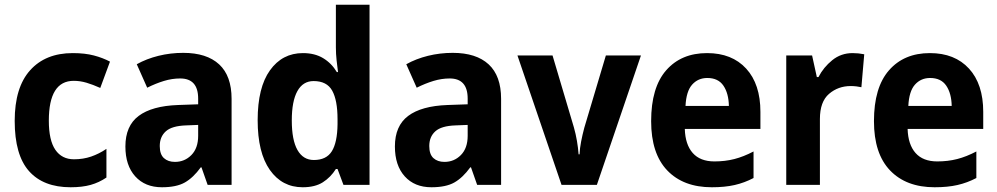

<svg xmlns="http://www.w3.org/2000/svg" viewBox="-20 -780 4207 810"><path d="M278 10Q163 10 102.5 -58Q42 -126 42 -270Q42 -411 107 -483.5Q172 -556 287 -556Q338 -556 376 -546Q414 -536 444 -520L403 -409Q372 -423 345 -431Q318 -439 291 -439Q186 -439 186 -271Q186 -188 213.5 -148Q241 -108 292 -108Q331 -108 364.5 -119.5Q398 -131 429 -152V-31Q398 -10 362.5 0Q327 10 278 10Z M753 -557Q852 -557 904.5 -508.5Q957 -460 957 -363V0H856L830 -74H827Q795 -30 759.5 -10Q724 10 663 10Q592 10 550.5 -36Q509 -82 509 -162Q509 -249 565 -291Q621 -333 731 -337L816 -340V-364Q816 -449 740 -449Q706 -449 671.5 -438.5Q637 -428 601 -410L557 -509Q598 -532 648.5 -544.5Q699 -557 753 -557ZM765 -251Q705 -249 679.5 -226Q654 -203 654 -164Q654 -129 671.5 -113Q689 -97 718 -97Q759 -97 787.5 -126Q816 -155 816 -207V-253Z M1257 10Q1170 10 1118.5 -63Q1067 -136 1067 -273Q1067 -411 1119 -483.5Q1171 -556 1258 -556Q1308 -556 1343.5 -534.5Q1379 -513 1401 -476H1406Q1403 -498 1400 -525.5Q1397 -553 1397 -580V-760H1539V0H1429L1404 -67H1397Q1375 -32 1342 -11Q1309 10 1257 10ZM1304 -105Q1357 -105 1380 -142Q1403 -179 1404 -256V-277Q1404 -357 1381.5 -397.5Q1359 -438 1303 -438Q1258 -438 1234.5 -395.5Q1211 -353 1211 -272Q1211 -189 1235 -147Q1259 -105 1304 -105Z M1890 -557Q1989 -557 2041.5 -508.5Q2094 -460 2094 -363V0H1993L1967 -74H1964Q1932 -30 1896.5 -10Q1861 10 1800 10Q1729 10 1687.5 -36Q1646 -82 1646 -162Q1646 -249 1702 -291Q1758 -333 1868 -337L1953 -340V-364Q1953 -449 1877 -449Q1843 -449 1808.5 -438.5Q1774 -428 1738 -410L1694 -509Q1735 -532 1785.5 -544.5Q1836 -557 1890 -557ZM1902 -251Q1842 -249 1816.5 -226Q1791 -203 1791 -164Q1791 -129 1808.5 -113Q1826 -97 1855 -97Q1896 -97 1924.5 -126Q1953 -155 1953 -207V-253Z M2349 0 2163 -546H2311L2401 -243Q2409 -215 2414 -185.5Q2419 -156 2421 -129H2425Q2426 -154 2431.5 -182.5Q2437 -211 2445 -241L2536 -546H2684L2498 0Z M2963 -556Q3068 -556 3128 -490.5Q3188 -425 3188 -308V-236H2869Q2871 -170 2902.5 -134.5Q2934 -99 2994 -99Q3039 -99 3078 -109Q3117 -119 3159 -141V-29Q3121 -9 3079.5 0.5Q3038 10 2983 10Q2863 10 2795 -61Q2727 -132 2727 -269Q2727 -411 2790.5 -483.5Q2854 -556 2963 -556ZM2964 -451Q2925 -451 2900 -423Q2875 -395 2872 -333H3055Q3054 -386 3032 -418.5Q3010 -451 2964 -451Z M3577 -556Q3602 -556 3626 -551L3614 -412Q3606 -414 3593.5 -415.5Q3581 -417 3569 -417Q3516 -417 3477.5 -384Q3439 -351 3439 -278V0H3297V-546H3406L3426 -455H3433Q3454 -496 3491 -526Q3528 -556 3577 -556Z M3903 -556Q4008 -556 4068 -490.5Q4128 -425 4128 -308V-236H3809Q3811 -170 3842.5 -134.5Q3874 -99 3934 -99Q3979 -99 4018 -109Q4057 -119 4099 -141V-29Q4061 -9 4019.5 0.5Q3978 10 3923 10Q3803 10 3735 -61Q3667 -132 3667 -269Q3667 -411 3730.5 -483.5Q3794 -556 3903 -556ZM3904 -451Q3865 -451 3840 -423Q3815 -395 3812 -333H3995Q3994 -386 3972 -418.5Q3950 -451 3904 -451Z"/></svg>

Font: Noto Sans SemiCondensed
Style: Bold
Weight: 700
Width: 4
Designer: Monotype Design Team
Foundry: Monotype Imaging Inc.
Version: Version 2.013; ttfautohint (v1.8.4.7-5d5b)